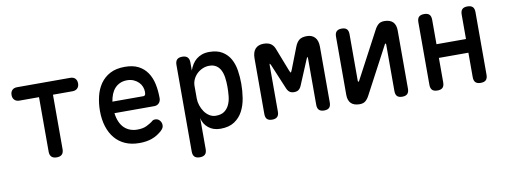

<svg xmlns="http://www.w3.org/2000/svg" viewBox="-61 -890 3722 1410"><g transform="rotate(-10 1800.0 -185.0)"><path d="M248 -450H102Q79 -450 65.5 -463.5Q52 -477 52 -500Q52 -523 65 -536.5Q78 -550 102 -550H498Q522 -550 535 -536.5Q548 -523 548 -500Q548 -477 534.5 -463.5Q521 -450 498 -450H352V-44Q352 -18 339 -5Q326 8 300 8Q274 8 261 -5Q248 -18 248 -44Z M1059 -141Q1080 -141 1093 -125.5Q1106 -110 1106 -91Q1106 -80 1101.5 -70.5Q1097 -61 1083 -48Q1067 -34 1049 -23Q1031 -12 1010 -4.5Q989 3 965.5 6.5Q942 10 916 10Q857 10 811.5 -10Q766 -30 735 -67Q704 -104 687.5 -156Q671 -208 671 -272Q671 -328 683.5 -380.5Q696 -433 724 -473Q752 -513 796.5 -536.5Q841 -560 906 -560Q967 -560 1007.5 -539Q1048 -518 1073 -481Q1098 -444 1108.5 -395Q1119 -346 1119 -289Q1119 -267 1105.5 -252.5Q1092 -238 1069 -238H773Q778 -200 790.5 -172Q803 -144 822 -126Q841 -108 865.5 -99Q890 -90 918 -90Q961 -90 988 -103.5Q1015 -117 1030 -128Q1038 -136 1044.5 -138.5Q1051 -141 1059 -141ZM773 -324H1006Q1011 -324 1016 -329.5Q1021 -335 1021 -353Q1021 -373 1013.5 -392Q1006 -411 991 -426Q976 -441 954.5 -450.5Q933 -460 906 -460Q877 -460 854 -450Q831 -440 814.5 -422Q798 -404 788 -379.5Q778 -355 773 -324Z M1335 -560Q1361 -560 1374 -547Q1387 -534 1387 -508V-448Q1396 -473 1409 -493.5Q1422 -514 1440 -528.5Q1458 -543 1481.5 -551.5Q1505 -560 1536 -560Q1595 -560 1633 -536.5Q1671 -513 1692 -475Q1713 -437 1720.5 -388.5Q1728 -340 1728 -290Q1728 -237 1719.5 -183.5Q1711 -130 1688.5 -87Q1666 -44 1625.5 -17Q1585 10 1521 10Q1468 10 1432 -19Q1396 -48 1387 -93V138Q1387 165 1374 177.5Q1361 190 1335 190Q1309 190 1296 177.5Q1283 165 1283 138V-508Q1283 -534 1295.5 -547Q1308 -560 1335 -560ZM1518 -460Q1492 -460 1468 -449.5Q1444 -439 1426 -421.5Q1408 -404 1397.5 -381Q1387 -358 1387 -333V-239Q1387 -214 1395.5 -188Q1404 -162 1419 -140Q1434 -118 1456 -104Q1478 -90 1504 -90Q1544 -90 1567.5 -107Q1591 -124 1604 -152Q1617 -180 1620.5 -215Q1624 -250 1624 -286Q1624 -321 1619.5 -353Q1615 -385 1603 -409Q1591 -433 1570 -446.5Q1549 -460 1518 -460Z M2344 -41Q2344 -15 2332 -2.5Q2320 10 2294 10Q2268 10 2255.5 -2.5Q2243 -15 2243 -41V-382Q2243 -397 2241 -398H2240Q2237 -397 2231 -382L2156 -203Q2148 -182 2135 -171.5Q2122 -161 2100 -161Q2078 -161 2065 -171.5Q2052 -182 2044 -203L1969 -382Q1962 -398 1959 -398Q1957 -398 1957 -382V-41Q1957 -15 1944.5 -2.5Q1932 10 1906 10Q1880 10 1868 -2.5Q1856 -15 1856 -41V-454Q1856 -503 1878 -526.5Q1900 -550 1939 -550Q1958 -550 1972 -546Q1986 -542 1996 -534.5Q2006 -527 2013.5 -515.5Q2021 -504 2026 -489L2089 -327Q2097 -307 2100 -307Q2103 -307 2111 -327L2174 -489Q2186 -519 2205 -534.5Q2224 -550 2263 -550Q2300 -550 2322 -526.5Q2344 -503 2344 -456Z M2473 -75V-509Q2473 -535 2485.5 -547.5Q2498 -560 2524 -560Q2550 -560 2562 -547.5Q2574 -535 2574 -509V-160Q2576 -154 2578 -154Q2580 -154 2581 -156L2584 -160L2767 -505Q2780 -531 2796.5 -545.5Q2813 -560 2841 -560Q2884 -560 2905.5 -538.5Q2927 -517 2927 -475V-41Q2927 -15 2914.5 -2.5Q2902 10 2876 10Q2850 10 2838 -2.5Q2826 -15 2826 -41V-390Q2824 -396 2822 -396Q2820 -396 2819 -395L2816 -390L2633 -45Q2620 -19 2603.5 -4.5Q2587 10 2559 10Q2516 10 2494.5 -11.5Q2473 -33 2473 -75Z M3139 10Q3112 10 3099.5 -2.5Q3087 -15 3087 -42V-508Q3087 -535 3099.5 -547.5Q3112 -560 3139 -560Q3165 -560 3177.5 -547.5Q3190 -535 3190 -508V-326H3410V-508Q3410 -535 3422.5 -547.5Q3435 -560 3461 -560Q3488 -560 3500.5 -547.5Q3513 -535 3513 -508V-42Q3513 -15 3500.5 -2.5Q3488 10 3461 10Q3435 10 3422.5 -2.5Q3410 -15 3410 -42V-224H3190V-42Q3190 -15 3177.5 -2.5Q3165 10 3139 10Z"/></g></svg>

Font: Maple Mono NL Medium
Style: Regular
Weight: 500
Monospace: yes
Designer: subframe7536
Version: Version 7.000